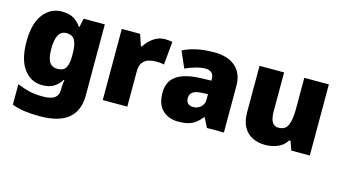

<svg xmlns="http://www.w3.org/2000/svg" viewBox="-88 -975 2561 1442"><g transform="rotate(15 1192.5 -254.5)"><path d="M243 -656Q301 -656 336.5 -633.5Q372 -611 394 -578H398L412 -646H577V-92Q577 25 504.5 86Q432 147 282 147Q215 147 164 140Q113 133 66 115V-44Q116 -23 161 -12.5Q206 -2 271 -2Q386 -2 386 -84V-94Q386 -123 392 -163H386Q367 -130 332 -106.5Q297 -83 240 -83Q152 -83 97 -156Q42 -229 42 -369Q42 -509 98 -582.5Q154 -656 243 -656ZM315 -508Q236 -508 236 -366Q236 -294 256 -262.5Q276 -231 318 -231Q365 -231 383 -260.5Q401 -290 401 -349V-372Q401 -437 383.5 -472.5Q366 -508 315 -508Z M1043 -656Q1059 -656 1076 -654Q1093 -652 1101 -650L1084 -470Q1074 -472 1059.5 -474Q1045 -476 1019 -476Q995 -476 967.5 -469Q940 -462 920 -438.5Q900 -415 900 -365V-93H709V-646H851L881 -558H890Q913 -599 954.5 -627.5Q996 -656 1043 -656Z M1428 -656Q1533 -656 1592 -604Q1651 -552 1651 -456V-93H1519L1482 -166H1478Q1455 -137 1430.5 -118.5Q1406 -100 1374 -91.5Q1342 -83 1296 -83Q1224 -83 1176 -127Q1128 -171 1128 -262Q1128 -351 1189.5 -394Q1251 -437 1368 -442L1460 -445V-453Q1460 -490 1442 -505.5Q1424 -521 1393 -521Q1360 -521 1320 -509.5Q1280 -498 1239 -480L1184 -606Q1232 -631 1292.5 -643.5Q1353 -656 1428 -656ZM1417 -338Q1365 -336 1343.5 -319.5Q1322 -303 1322 -273Q1322 -245 1337 -231.5Q1352 -218 1377 -218Q1412 -218 1436.5 -240Q1461 -262 1461 -297V-340Z M2319 -646V-93H2175L2151 -162H2140Q2114 -120 2069 -101.5Q2024 -83 1973 -83Q1919 -83 1875 -104Q1831 -125 1805.5 -170Q1780 -215 1780 -286V-646H1971V-344Q1971 -290 1986.5 -262Q2002 -234 2037 -234Q2091 -234 2109.5 -278Q2128 -322 2128 -404V-646Z"/></g></svg>

Font: Noto Sans Kannada UI Black
Style: Regular
Weight: 900
Designer: Jelle Bosma - Monotype Design Team
Foundry: Monotype Imaging Inc.
Version: Version 2.005; ttfautohint (v1.8.4.7-5d5b)